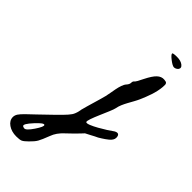

<svg xmlns="http://www.w3.org/2000/svg" viewBox="-583 -746 1137 1137"><g transform="rotate(45 -14.5 -177.5)"><path d="M153 -644.1C170.8 -630.5 183.6 -623.8 191.3 -623.8C200.6 -623.8 209.1 -627.7 216.9 -635.4C225.4 -646.3 223.7 -656.5 211.7 -666.2C199.7 -675.9 182.8 -680.7 161.1 -680.7C137.9 -680.7 126.2 -678.4 126.2 -673.8C126.2 -667.6 135.1 -657.7 153 -644.1ZM202.5 -100.8C183.7 -86.2 69 -13.4 54.4 -27.2C41.8 -39.1 114.5 -179 119.7 -210.3C127.1 -254.9 165 -305.5 183.3 -347.7C203.5 -394.5 223.1 -443.5 227.4 -494.8C228.1 -504.1 228.3 -510.6 228 -514.5C227.6 -518.4 226.4 -521.7 224.5 -524.4C222.5 -527.1 220.2 -528.9 217.5 -529.6C214.8 -530.4 209.9 -531.2 203 -532C186.7 -533.5 171.6 -527.7 157.7 -514.5C144.5 -502.1 130.2 -480.4 114.6 -449.4C99.9 -418.4 89.8 -401.4 84.4 -398.3C79.8 -394.4 77.4 -388.6 77.4 -380.8C77.4 -371.5 73 -362 64.1 -352.4C40.1 -326.3 35.1 -252.2 26.3 -218.3C12.4 -164.4 -5.3 -111.6 -19.1 -57.7C-19.1 -56.1 -19.3 -54.4 -19.6 -52.5C-20 -50.5 -20.4 -49.2 -20.8 -48.4C-21.2 -47.6 -21.4 -46.1 -21.4 -43.7C-25.3 -26.7 -30.7 -12.9 -37.7 -2.5C-44.6 8 -56.8 22.1 -74.3 39.9C-91.7 57.8 -128.7 93.8 -185.3 148C-204.7 166.6 -220.2 181.4 -231.8 192.2C-248.8 208.5 -260.3 221.3 -266.1 230.6C-271.9 239.9 -274.8 249.2 -274.8 258.5C-274.8 277.8 -265.5 293.9 -246.9 306.7C-228.3 319.5 -205.8 325.9 -179.5 325.9C-160.9 325.9 -147.5 324.2 -139.4 320.7C-131.2 317.2 -120.2 308.5 -106.2 294.5C-89.2 278.2 -77 263.7 -69.6 250.9C-62.3 238.1 -52.4 215.4 -40 182.9C-30.7 156.6 -13.6 132.2 11.2 109.7C35.2 87.2 56.9 65.9 76.3 45.7C83.2 38.2 89.4 31.6 95.7 24.9C119.3 13.6 141.2 0.5 148.9 -3C162.1 -8.5 174.9 -15.5 187.3 -24C207.3 -37.7 246 -59 245.7 -87.6C245.4 -118.7 225.4 -118.5 202.5 -100.8ZM-133 214.3C-153.9 245.3 -169.4 260 -179.5 258.5C-186.5 257.7 -191.1 256.2 -193.4 253.8C-201.2 247.6 -189.9 228.3 -159.7 195.7C-132.6 166.3 -116 154.3 -109.7 159.7C-104.3 165.1 -112.1 183.3 -133 214.3Z"/></g></svg>

Font: Beth Ellen
Style: Regular
Weight: 400
Version: Version 1.015;Fontself Maker 2.1.2